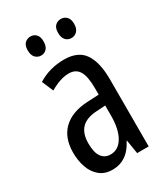

<svg xmlns="http://www.w3.org/2000/svg" viewBox="-181 -801 779 893"><g transform="rotate(-30 208.0 -354.0)"><path d="M213 -547Q289 -547 321 -499Q353 -451 353 -362V0H291L279 -74H277Q263 -46 245 -27.5Q227 -9 204.5 0.5Q182 10 154 10Q113 10 86 -12.5Q59 -35 46.5 -71.5Q34 -108 34 -150Q34 -230 80 -274Q126 -318 211 -322L272 -325V-360Q272 -422 255 -451Q238 -480 200 -480Q178 -480 153 -472Q128 -464 99 -447L73 -508Q105 -528 140 -537.5Q175 -547 213 -547ZM225 -263Q170 -260 143.5 -232.5Q117 -205 117 -152Q117 -103 134 -79.5Q151 -56 182 -56Q224 -56 248.5 -97.5Q273 -139 273 -212V-266ZM89 -668Q89 -694 101.5 -706Q114 -718 132 -718Q150 -718 162 -705.5Q174 -693 174 -668Q174 -642 162 -629Q150 -616 132 -616Q114 -616 101.5 -629Q89 -642 89 -668ZM252 -668Q252 -694 264.5 -706Q277 -718 295 -718Q313 -718 325.5 -705.5Q338 -693 338 -668Q338 -642 325.5 -629Q313 -616 295 -616Q276 -616 264 -629Q252 -642 252 -668Z"/></g></svg>

Font: Noto Sans ExtraCondensed
Style: Regular
Weight: 400
Width: 2
Designer: Monotype Design Team
Foundry: Monotype Imaging Inc.
Version: Version 2.013